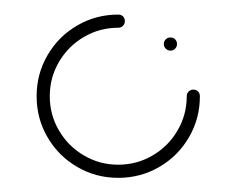

<svg xmlns="http://www.w3.org/2000/svg" viewBox="-20 -539 333 270"><path d="M219.6 -486.3Q223.7 -486.3 226.3 -483.7Q228.9 -481.1 228.9 -477Q228.9 -473.3 226.3 -470.6Q223.7 -467.8 219.6 -467.8Q215.9 -467.8 213.1 -470.6Q210.4 -473.3 210.4 -477Q210.4 -481.1 213.1 -483.7Q215.9 -486.3 219.6 -486.3ZM251.9 -413Q255.9 -413 258.5 -410.4Q261.1 -407.8 261.1 -403.7Q261.1 -372.2 245.7 -345.9Q230.4 -319.6 204.1 -304.3Q177.8 -288.9 146.3 -288.9Q114.8 -288.9 88.5 -304.3Q62.2 -319.6 46.9 -345.9Q31.5 -372.2 31.5 -403.7Q31.5 -435.2 46.9 -461.5Q62.2 -487.8 88.5 -503.1Q114.8 -518.5 146.3 -518.5Q150.4 -518.5 153 -515.9Q155.6 -513.3 155.6 -509.3Q155.6 -505.6 153 -502.8Q150.4 -500 146.3 -500Q120 -500 98 -487Q75.9 -474.1 63 -452Q50 -430 50 -403.7Q50 -377.4 63 -355.4Q75.9 -333.3 98 -320.4Q120 -307.4 146.3 -307.4Q172.6 -307.4 194.6 -320.4Q216.7 -333.3 229.6 -355.4Q242.6 -377.4 242.6 -403.7Q242.6 -407.8 245.4 -410.4Q248.1 -413 251.9 -413Z"/></svg>

Font: 26F Galaxy Hebrew Hairline
Style: Regular
Weight: 50
Designer: C₂₉H₂₅N₃O₅
Version: Version 1.000